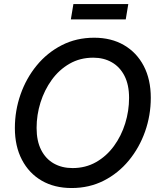

<svg xmlns="http://www.w3.org/2000/svg" viewBox="-20 -927 793 958"><path d="M337.4 11.2Q251.5 11.2 188 -25.6Q124.5 -62.5 89.4 -129.9Q54.2 -197.3 54.2 -288.1Q54.2 -375 82.5 -455.8Q110.8 -536.6 163.1 -600.3Q215.3 -664.1 288.1 -701.4Q360.8 -738.8 449.7 -738.8Q535.2 -738.8 598.6 -701.9Q662.1 -665 697.3 -597.7Q732.4 -530.3 732.4 -439Q732.4 -351.6 703.9 -270.8Q675.3 -189.9 622.8 -126.2Q570.3 -62.5 497.8 -25.6Q425.3 11.2 337.4 11.2ZM341.8 -88.4Q407.2 -88.4 459.5 -118.2Q511.7 -147.9 548.6 -198.5Q585.4 -249 604.7 -311.3Q624 -373.5 624 -438.5Q624 -503.9 601.1 -548.6Q578.1 -593.3 537.8 -616.2Q497.6 -639.2 445.3 -639.2Q379.4 -639.2 327.1 -609.1Q274.9 -579.1 238.3 -528.6Q201.7 -478 182.1 -415.8Q162.6 -353.5 162.6 -288.6Q162.6 -223.6 185.3 -179Q208 -134.3 248.5 -111.3Q289.1 -88.4 341.8 -88.4ZM620.1 -906.7 607.4 -830.1H333.5L346.2 -906.7Z"/></svg>

Font: Inter 28pt Medium
Style: Italic
Weight: 500
Italic angle: -9.3988°
Designer: Rasmus Andersson
Foundry: rsms
Version: Version 4.001;git-66647c0bb